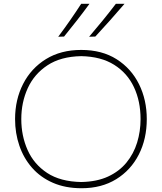

<svg xmlns="http://www.w3.org/2000/svg" viewBox="-20 -990 859 1019"><path d="M413 9Q327 9 261 -19.8Q195 -48.5 150.2 -99.5Q105.5 -150.5 82.8 -216.8Q60 -283 60 -358Q60 -461.5 102.8 -544.8Q145.5 -628 224.2 -676.5Q303 -725 411 -725Q521 -725 598.8 -675.8Q676.5 -626.5 717.8 -543.2Q759 -460 759 -358Q759 -253 716.8 -170Q674.5 -87 596.8 -39Q519 9 413 9ZM411 -24Q494 -25.5 553.5 -53Q613 -80.5 651.2 -127.2Q689.5 -174 707.8 -233.5Q726 -293 726 -358Q726 -452.5 691 -527.2Q656 -602 586 -646Q516 -690 411 -692Q302.5 -690 232 -643.5Q161.5 -597 127.2 -521.8Q93 -446.5 93 -358Q93 -269 126.5 -193.8Q160 -118.5 230.2 -72.2Q300.5 -26 411 -24ZM453 -795Q490 -838.5 525.8 -882.2Q561.5 -926 595 -970H641Q603.5 -926 564.8 -882.8Q526 -839.5 486 -796ZM289 -795Q321.5 -838.5 352 -882.2Q382.5 -926 411 -970H455Q423 -926 389.2 -882.8Q355.5 -839.5 320 -796Z"/></svg>

Font: Commissioner Flair Thin
Style: Regular
Weight: 100
Designer: Kostas Bartsokas
Foundry: Kostas Bartsokas
Version: Version 1.000; ttfautohint (v1.8.3)